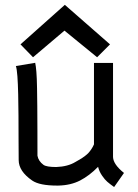

<svg xmlns="http://www.w3.org/2000/svg" viewBox="-20 -753 558 778"><path d="M242.7 -733.4 425.8 -573.2 373.5 -521 241.2 -628.9 113.8 -521 63 -573.2ZM442.4 4.9Q424.8 -7.8 414.8 -16.4Q404.8 -24.9 393.6 -41.3Q382.3 -57.6 377.4 -77.1Q342.8 -41.5 304.7 -21.7Q266.6 -2 215.8 -1H211.4Q140.1 -1 110.4 -21.5Q55.7 -59.1 55.7 -104.5Q55.2 -133.8 55.2 -189Q55.2 -244.1 54.9 -284.7Q54.7 -325.2 53.7 -369.9Q52.7 -414.6 50.5 -444.1Q48.3 -473.6 44.4 -485.4L122.6 -498.5Q125.5 -485.8 127.4 -461.7Q129.4 -437.5 130.1 -395.8Q130.9 -354 131.1 -321.3Q131.3 -288.6 131.6 -223.4Q131.8 -158.2 131.8 -122.1Q135.7 -100.1 156.2 -85Q168.5 -76.2 208 -76.2Q255.4 -78.1 285.6 -96.7Q287.1 -97.7 297.4 -103.5Q307.6 -109.4 311.5 -111.8Q315.4 -114.3 324.5 -121.1Q333.5 -127.9 338.6 -133.5Q343.8 -139.2 350.1 -148.4Q356.4 -157.7 360.8 -168V-498H438V-116.7Q439 -86.9 482.4 -52.2Z"/></svg>

Font: FantasqueSansM Nerd Font
Style: Regular
Weight: 400
Monospace: yes
Designer: Jany Belluz
Version: Version 1.8.0 ; ttfautohint (v1.8.2);Nerd Fonts 3.4.0